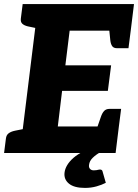

<svg xmlns="http://www.w3.org/2000/svg" viewBox="-32 -749 676 940"><path d="M65 0 155 -729H624L608 -599H309L288 -429H512L496 -304H272L251 -130H550L534 0ZM438 -108 462 -177Q468 -195 477.5 -205.5Q487 -216 505 -216H561L550 -130ZM501 -621 608 -599 597 -513H541Q524 -513 517 -523.5Q510 -534 508 -552ZM176 -729 147 -611 104 -620Q87 -624 77.5 -632.5Q68 -641 70 -658L79 -729ZM-12 0 -3 -71Q-1 -88 10.5 -96.5Q22 -105 41 -109L86 -118L85 0ZM457 81Q468 81 470 90L486 146Q467 156 440.5 163.5Q414 171 384 171Q331 171 305.5 150Q280 129 284 96Q286 78 297 59.5Q308 41 328 23.5Q348 6 379 -9L458 -3Q438 8 422 23.5Q406 39 404 58Q402 70 408.5 77.5Q415 85 427 85Q435 85 440.5 84Q446 83 450 82Q454 81 457 81Z"/></svg>

Font: Aleo Black
Style: Italic
Weight: 900
Italic angle: -7°
Designer: Alessio Laiso
Foundry: Alessio Laiso
Version: Version 2.001;gftools[0.9.29]